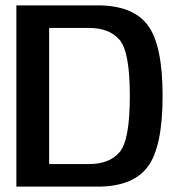

<svg xmlns="http://www.w3.org/2000/svg" viewBox="-20 -695 666 715"><path d="M41 0H343.5Q474.5 0 530 -73.8Q585.5 -147.5 585.5 -338Q585.5 -528 530 -601.5Q474.5 -675 343.5 -675H41ZM163 -84V-591H310.5Q388 -591 425.8 -546Q463.5 -501 463.5 -338Q463.5 -174 425.8 -129Q388 -84 310.5 -84Z"/></svg>

Font: Anybody UltraCondensed Thin Medium
Style: Regular
Weight: 500
Version: Version 1.111